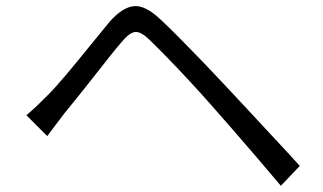

<svg xmlns="http://www.w3.org/2000/svg" viewBox="-20 -649 1040 618"><path d="M65 -278Q85 -295 100 -309.5Q115 -324 134 -343Q158 -367 193 -408.5Q228 -450 265 -496Q302 -542 332 -578Q372 -624 409 -629Q446 -634 496 -587Q526 -559 562.5 -522Q599 -485 635.5 -447Q672 -409 701 -378Q735 -342 777 -296.5Q819 -251 863 -204Q907 -157 945 -115L884 -51Q848 -94 808 -140.5Q768 -187 729.5 -231.5Q691 -276 658 -313Q629 -346 592 -386Q555 -426 520 -462Q485 -498 463 -519Q434 -548 415 -546Q396 -544 370 -512Q351 -490 327 -459.5Q303 -429 277.5 -396.5Q252 -364 228.5 -335Q205 -306 188 -285Q173 -266 158 -245.5Q143 -225 132 -211Z"/></svg>

Font: Source Han Sans SC Normal
Style: Regular
Weight: 350
Designer: Ryoko NISHIZUKA 西塚涼子 (kana, bopomofo & ideographs); Paul D. Hunt (Latin, Greek & Cyrillic); Sandoll Communications 산돌커뮤니
Foundry: Adobe
Version: Version 2.004;hotconv 1.0.118;makeotfexe 2.5.65603